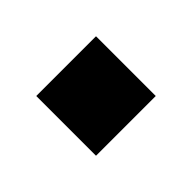

<svg xmlns="http://www.w3.org/2000/svg" viewBox="-45 -270 375 375"><g transform="rotate(45 142.5 -82.5)"><path d="M60 0V-165H225V0Z"/></g></svg>

Font: Instrument Sans
Style: Bold
Weight: 700
Designer: Rodrigo Fuenzalida
Foundry: fragTYPE
Version: Version 1.000; ttfautohint (v1.8.4.7-5d5b);gftools[0.9.28]